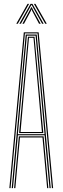

<svg xmlns="http://www.w3.org/2000/svg" viewBox="-20 -966 321 986"><path d="M28 0 102.2 -800H178.5L252.8 0H246.5L172.8 -794.5H108L34.2 0ZM52.5 0 76.8 -265.8H204L228.2 0H222L198.2 -260.2H82.5L58.8 0ZM40.2 0 112.2 -788.8H168.5L240.5 0H234.2L209 -271.5H71.8L46.5 0ZM71.8 -277H208.8L190 -485.2L162.8 -783H118L90.8 -485.2ZM78.2 -282.8 96.8 -485.2 123.5 -777.5H157.2L184 -485.2L202.5 -282.8ZM85.5 -288.2H195.2L178 -485.2L152 -772H128.8L102.8 -485.2ZM63.5 -844 121.5 -946.2H129.5L71.5 -844ZM79.2 -844 137 -946.2H146.5L204.2 -844H196.2L148.8 -929L143.2 -939.5H140.5L134.8 -929L87.5 -844ZM95 -844 134.2 -916.2 140 -928.8H143.5L149.2 -916.2L188.8 -844H180.5L144.8 -911L143 -917H140.8L139 -911L103.2 -844ZM212.2 -844 154 -946.2H162L220.2 -844Z"/></svg>

Font: Big Shoulders Inline Display ExtraLight
Style: Regular
Weight: 250
Version: Version 2.002